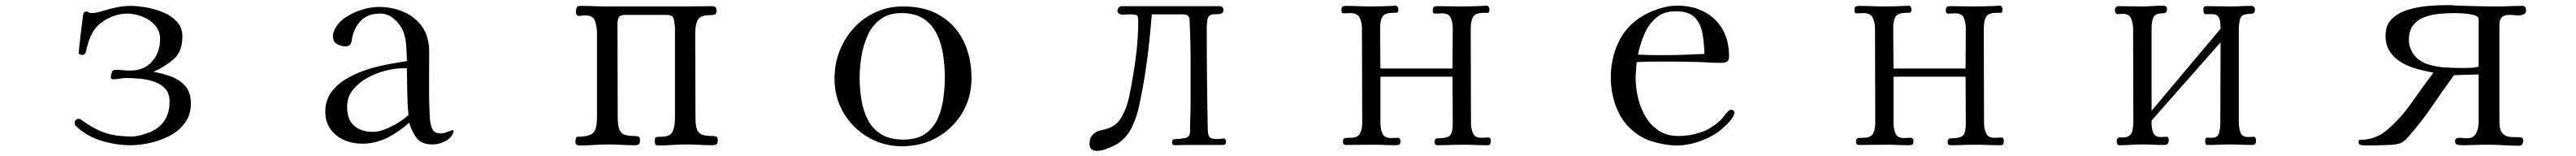

<svg xmlns="http://www.w3.org/2000/svg" viewBox="-20 -565 10040 608"><path d="M724 -161Q724 -117 701 -86Q678 -55 642 -36Q606 -17 565 -8Q524 1 488 1Q435 1 378.5 -15.5Q322 -32 281 -69Q278 -72 274.5 -75.5Q271 -79 271 -84Q271 -95 276.5 -98.5Q282 -102 288 -102Q291 -102 295.5 -99Q300 -96 302 -94Q335 -71 364 -57.5Q393 -44 424.5 -38.5Q456 -33 496 -33Q509 -33 531 -39Q553 -45 565 -50Q641 -83 641 -169Q641 -201 624 -219.5Q607 -238 580 -247Q553 -256 524 -258.5Q495 -261 471 -261Q459 -261 447 -258.5Q435 -256 423 -256Q419 -256 415.5 -257Q412 -258 412 -263Q412 -272 415.5 -282.5Q419 -293 430 -293Q444 -293 458.5 -291.5Q473 -290 488 -290Q542 -290 573 -325.5Q604 -361 604 -413Q604 -445 584 -467Q564 -489 534.5 -500.5Q505 -512 477 -512Q437 -512 398 -491.5Q359 -471 339 -435Q332 -422 327 -407.5Q322 -393 318 -378Q317 -374 316 -368Q315 -362 313 -358Q309 -351 300 -351Q296 -351 291.5 -353Q287 -355 287 -360Q287 -365 289.5 -388Q292 -411 295.5 -439Q299 -467 301.5 -488.5Q304 -510 305 -511Q307 -516 309 -518Q311 -520 317 -520Q322 -520 326 -517Q330 -514 334 -514Q347 -514 359 -516.5Q371 -519 382 -523Q409 -531 435.5 -536.5Q462 -542 490 -542Q516 -542 550.5 -536Q585 -530 617 -516.5Q649 -503 670 -480Q691 -457 691 -423Q691 -365 658 -335.5Q625 -306 578 -285Q614 -279 647.5 -266.5Q681 -254 702.5 -229.5Q724 -205 724 -161Z M1572 -117Q1568 -162 1567.5 -207.5Q1567 -253 1566 -299H1551Q1520 -299 1482.5 -289.5Q1445 -280 1411 -261Q1377 -242 1355 -214Q1333 -186 1333 -148Q1333 -100 1360 -75.5Q1387 -51 1434 -51Q1456 -51 1482 -61.5Q1508 -72 1532.5 -87Q1557 -102 1572 -117ZM1748 -53Q1748 -49 1747 -47Q1737 -25 1713.5 -13.5Q1690 -2 1666 -2Q1624 -2 1605 -26Q1586 -50 1575 -87Q1537 -52 1490.5 -28.5Q1444 -5 1391 -5Q1354 -5 1321 -19.5Q1288 -34 1268 -62Q1248 -90 1248 -130Q1248 -172 1269.5 -203Q1291 -234 1325.5 -255Q1360 -276 1398.5 -289.5Q1437 -303 1471 -310Q1494 -315 1518 -319Q1542 -323 1566 -327Q1566 -355 1563 -392Q1560 -429 1547 -453Q1535 -476 1512.5 -494Q1490 -512 1463 -512Q1417 -512 1390.5 -488Q1364 -464 1353 -420Q1352 -415 1351.5 -409.5Q1351 -404 1349 -399Q1348 -393 1341.5 -388.5Q1335 -384 1329 -384Q1310 -384 1294 -393Q1278 -402 1278 -423Q1278 -435 1282 -444Q1295 -475 1324.5 -495.5Q1354 -516 1390 -527Q1426 -538 1456 -538Q1510 -538 1555 -518Q1600 -498 1626.5 -459.5Q1653 -421 1653 -363Q1653 -298 1652.5 -232Q1652 -166 1656 -100Q1658 -78 1665.5 -61.5Q1673 -45 1699 -45Q1711 -45 1726 -51.5Q1741 -58 1745 -58Q1748 -58 1748 -53Z M2778 -19Q2778 -6 2772.5 -2.5Q2767 1 2755 1Q2730 1 2705 -0.5Q2680 -2 2655 -2Q2627 -2 2599.5 0Q2572 2 2545 2Q2537 2 2534.5 -2.5Q2532 -7 2532 -14Q2532 -29 2538 -30.5Q2544 -32 2556 -32Q2593 -32 2602 -52.5Q2611 -73 2611 -104V-456Q2610 -477 2606 -492Q2602 -507 2576 -507H2419Q2399 -507 2393 -498.5Q2387 -490 2387 -471Q2387 -380 2387.5 -288.5Q2388 -197 2388 -105Q2388 -67 2399.5 -51Q2411 -35 2451 -35Q2460 -35 2467.5 -33Q2475 -31 2475 -19Q2475 -6 2470 -2.5Q2465 1 2453 1Q2428 1 2402.5 -0.5Q2377 -2 2352 -2Q2323 -2 2294.5 0Q2266 2 2237 2Q2223 2 2223 -14Q2223 -17 2224.5 -24.5Q2226 -32 2231 -32Q2276 -32 2291.5 -46.5Q2307 -61 2307 -107V-437Q2307 -461 2299.5 -483Q2292 -505 2262 -505Q2255 -505 2249 -504Q2243 -503 2236 -503Q2230 -503 2227.5 -507.5Q2225 -512 2225 -517Q2225 -527 2227.5 -534.5Q2230 -542 2242 -542Q2267 -542 2292.5 -541Q2318 -540 2343 -540H2650Q2676 -540 2701.5 -540.5Q2727 -541 2753 -541Q2763 -541 2768 -537.5Q2773 -534 2773 -523Q2773 -510 2765.5 -508Q2758 -506 2748 -506Q2710 -506 2700 -487Q2690 -468 2690 -435Q2690 -353 2690.5 -270.5Q2691 -188 2691 -105Q2691 -66 2702.5 -50.5Q2714 -35 2754 -35Q2763 -35 2770.5 -33Q2778 -31 2778 -19Z M3663 -264Q3663 -307 3656.5 -351Q3650 -395 3632 -432Q3614 -469 3581 -491.5Q3548 -514 3494 -514Q3444 -514 3412 -490Q3380 -466 3362.5 -427.5Q3345 -389 3338 -345.5Q3331 -302 3331 -262Q3331 -218 3338 -175.5Q3345 -133 3363 -98Q3381 -63 3414.5 -42Q3448 -21 3502 -21Q3554 -21 3586 -43Q3618 -65 3634.5 -101Q3651 -137 3657 -179.5Q3663 -222 3663 -264ZM3767 -261Q3767 -185 3731 -125Q3695 -65 3634 -30Q3573 5 3497 5Q3424 5 3364 -30Q3304 -65 3268.5 -125Q3233 -185 3233 -259Q3233 -316 3253 -366.5Q3273 -417 3308.5 -456Q3344 -495 3393.5 -517.5Q3443 -540 3501 -540Q3586 -540 3645 -504.5Q3704 -469 3735.5 -406Q3767 -343 3767 -261Z M4759 -14Q4759 -4 4755 -2Q4751 0 4743 0H4602Q4592 0 4582.5 0.5Q4573 1 4563 1Q4556 1 4552.5 -0.5Q4549 -2 4549 -10Q4549 -18 4552.5 -20.5Q4556 -23 4563 -23Q4580 -23 4599.5 -27Q4619 -31 4619 -53Q4619 -82 4620 -110.5Q4621 -139 4621 -167V-315Q4621 -321 4621 -340.5Q4621 -360 4620.5 -385.5Q4620 -411 4619 -435.5Q4618 -460 4617.5 -477Q4617 -494 4616 -496Q4610 -509 4594 -509H4470Q4469 -498 4468 -486.5Q4467 -475 4466 -464Q4459 -383 4447.5 -302.5Q4436 -222 4418 -142Q4408 -100 4389 -63Q4370 -26 4332 -2Q4317 6 4295 14.5Q4273 23 4256 23Q4227 23 4227 -5Q4227 -27 4240 -40.5Q4253 -54 4274 -58Q4327 -67 4349.5 -104.5Q4372 -142 4382 -190Q4397 -263 4407 -337.5Q4417 -412 4417 -486Q4417 -503 4410.5 -506Q4404 -509 4389 -509Q4381 -509 4372 -508.5Q4363 -508 4354 -508Q4348 -508 4342 -511.5Q4336 -515 4336 -522Q4336 -529 4340.5 -535Q4345 -541 4352 -541H4732Q4749 -541 4749 -525Q4749 -515 4740 -512Q4731 -509 4720.5 -509.5Q4710 -510 4703 -508Q4689 -504 4686.5 -487Q4684 -470 4684 -458Q4684 -358 4685 -258.5Q4686 -159 4688 -59Q4689 -37 4695.5 -30Q4702 -23 4725 -23Q4731 -23 4737.5 -24Q4744 -25 4750 -25Q4755 -25 4757 -21.5Q4759 -18 4759 -14Z M5791 -16Q5791 -7 5788.5 -3Q5786 1 5777 1Q5753 1 5729.5 0Q5706 -1 5682 -1Q5657 -1 5633 0Q5609 1 5584 1Q5572 1 5572 -11Q5572 -26 5585 -26Q5622 -26 5632.5 -37.5Q5643 -49 5643 -85Q5643 -131 5642.5 -176Q5642 -221 5642 -266H5361V-85Q5361 -64 5368.5 -45.5Q5376 -27 5402 -27Q5409 -27 5415.5 -27.5Q5422 -28 5429 -28Q5434 -28 5436.5 -24Q5439 -20 5439 -15Q5439 -3 5434 -1Q5429 1 5419 1Q5397 1 5375 0Q5353 -1 5330 -1Q5305 -1 5279 -0.5Q5253 0 5227 0Q5215 0 5215 -12Q5215 -26 5223.5 -27Q5232 -28 5242 -28Q5272 -28 5281 -43.5Q5290 -59 5290 -87Q5290 -179 5289.5 -271Q5289 -363 5289 -454Q5289 -478 5280 -496Q5271 -514 5244 -514Q5238 -514 5231.5 -513.5Q5225 -513 5219 -513Q5212 -513 5210.5 -516.5Q5209 -520 5209 -525Q5209 -536 5213 -539Q5217 -542 5227 -542Q5250 -542 5274 -541Q5298 -540 5321 -540Q5343 -540 5365.5 -540.5Q5388 -541 5410 -542Q5412 -542 5414.5 -542.5Q5417 -543 5419 -543Q5425 -543 5428 -538.5Q5431 -534 5431 -529Q5431 -516 5424.5 -515.5Q5418 -515 5410 -515Q5379 -515 5369.5 -500.5Q5360 -486 5360 -457Q5360 -417 5360.5 -377.5Q5361 -338 5361 -298H5642Q5642 -337 5642.5 -376Q5643 -415 5643 -454Q5643 -476 5635.5 -494.5Q5628 -513 5602 -513Q5595 -513 5588.5 -512.5Q5582 -512 5575 -512Q5568 -512 5566.5 -515.5Q5565 -519 5565 -524Q5565 -535 5569 -538Q5573 -541 5583 -541Q5606 -541 5629 -540.5Q5652 -540 5674 -540Q5697 -540 5719.5 -540.5Q5742 -541 5764 -542Q5766 -543 5769 -543Q5772 -543 5774 -543Q5780 -543 5783 -538.5Q5786 -534 5786 -529Q5786 -515 5780 -515Q5774 -515 5764 -515Q5731 -515 5722 -499Q5713 -483 5713 -453Q5713 -362 5713.5 -269.5Q5714 -177 5714 -85Q5714 -65 5721.5 -46.5Q5729 -28 5754 -28Q5761 -28 5767.5 -28.5Q5774 -29 5781 -29Q5788 -29 5789.5 -25Q5791 -21 5791 -16Z M6624 -355Q6623 -396 6616.5 -434Q6610 -472 6587 -496.5Q6564 -521 6512 -521Q6465 -521 6435.5 -495.5Q6406 -470 6389.5 -431Q6373 -392 6365 -352Q6389 -351 6413.5 -350.5Q6438 -350 6462 -350Q6503 -350 6543.5 -351.5Q6584 -353 6624 -355ZM6741 -124Q6741 -120 6739 -118Q6736 -108 6724 -94Q6712 -80 6698 -67.5Q6684 -55 6675 -49Q6641 -26 6599 -12Q6557 2 6516 2Q6482 2 6439.5 -8.5Q6397 -19 6368 -38Q6311 -76 6285 -136Q6259 -196 6259 -262Q6259 -336 6288.5 -399.5Q6318 -463 6383 -503Q6412 -520 6448.5 -531.5Q6485 -543 6518 -543Q6578 -543 6623.5 -519Q6669 -495 6694.5 -451Q6720 -407 6720 -346Q6720 -330 6712.5 -325Q6705 -320 6690 -320Q6670 -320 6649.5 -321Q6629 -322 6609 -323Q6581 -324 6553 -324.5Q6525 -325 6496 -325Q6462 -325 6428 -325Q6394 -325 6360 -323Q6359 -307 6357.5 -291.5Q6356 -276 6356 -260Q6356 -222 6365.5 -182.5Q6375 -143 6395 -109.5Q6415 -76 6446.5 -55.5Q6478 -35 6522 -35Q6568 -35 6609 -49Q6650 -63 6684 -94Q6694 -103 6701 -113.5Q6708 -124 6718 -133Q6722 -137 6729 -137Q6741 -137 6741 -124Z M7791 -16Q7791 -7 7788.5 -3Q7786 1 7777 1Q7753 1 7729.5 0Q7706 -1 7682 -1Q7657 -1 7633 0Q7609 1 7584 1Q7572 1 7572 -11Q7572 -26 7585 -26Q7622 -26 7632.5 -37.5Q7643 -49 7643 -85Q7643 -131 7642.5 -176Q7642 -221 7642 -266H7361V-85Q7361 -64 7368.5 -45.5Q7376 -27 7402 -27Q7409 -27 7415.5 -27.5Q7422 -28 7429 -28Q7434 -28 7436.5 -24Q7439 -20 7439 -15Q7439 -3 7434 -1Q7429 1 7419 1Q7397 1 7375 0Q7353 -1 7330 -1Q7305 -1 7279 -0.5Q7253 0 7227 0Q7215 0 7215 -12Q7215 -26 7223.5 -27Q7232 -28 7242 -28Q7272 -28 7281 -43.5Q7290 -59 7290 -87Q7290 -179 7289.5 -271Q7289 -363 7289 -454Q7289 -478 7280 -496Q7271 -514 7244 -514Q7238 -514 7231.5 -513.5Q7225 -513 7219 -513Q7212 -513 7210.5 -516.5Q7209 -520 7209 -525Q7209 -536 7213 -539Q7217 -542 7227 -542Q7250 -542 7274 -541Q7298 -540 7321 -540Q7343 -540 7365.5 -540.5Q7388 -541 7410 -542Q7412 -542 7414.5 -542.5Q7417 -543 7419 -543Q7425 -543 7428 -538.5Q7431 -534 7431 -529Q7431 -516 7424.5 -515.5Q7418 -515 7410 -515Q7379 -515 7369.5 -500.5Q7360 -486 7360 -457Q7360 -417 7360.5 -377.5Q7361 -338 7361 -298H7642Q7642 -337 7642.5 -376Q7643 -415 7643 -454Q7643 -476 7635.5 -494.5Q7628 -513 7602 -513Q7595 -513 7588.5 -512.5Q7582 -512 7575 -512Q7568 -512 7566.5 -515.5Q7565 -519 7565 -524Q7565 -535 7569 -538Q7573 -541 7583 -541Q7606 -541 7629 -540.5Q7652 -540 7674 -540Q7697 -540 7719.5 -540.5Q7742 -541 7764 -542Q7766 -543 7769 -543Q7772 -543 7774 -543Q7780 -543 7783 -538.5Q7786 -534 7786 -529Q7786 -515 7780 -515Q7774 -515 7764 -515Q7731 -515 7722 -499Q7713 -483 7713 -453Q7713 -362 7713.5 -269.5Q7714 -177 7714 -85Q7714 -65 7721.5 -46.5Q7729 -28 7754 -28Q7761 -28 7767.5 -28.5Q7774 -29 7781 -29Q7788 -29 7789.5 -25Q7791 -21 7791 -16Z M8774 -17Q8774 -7 8770.5 -3.5Q8767 0 8757 0Q8736 0 8715.5 -1Q8695 -2 8675 -2Q8653 -2 8630.5 -1Q8608 0 8586 0Q8579 0 8577.5 -5Q8576 -10 8576 -15Q8576 -29 8584 -28.5Q8592 -28 8602 -28Q8625 -28 8630 -46.5Q8635 -65 8635 -83L8636 -400L8367 -95V-82Q8367 -65 8373.5 -48Q8380 -31 8402 -31Q8408 -31 8413.5 -31.5Q8419 -32 8426 -32Q8431 -32 8432.5 -27.5Q8434 -23 8434 -18Q8434 0 8417 0Q8395 0 8374 -1Q8353 -2 8331 -2Q8309 -2 8286.5 -0.5Q8264 1 8242 1Q8235 1 8233 -4Q8231 -9 8231 -14Q8231 -27 8238.5 -28.5Q8246 -30 8257 -29.5Q8268 -29 8277 -34Q8290 -42 8293 -58Q8296 -74 8296 -87Q8296 -179 8295.5 -270.5Q8295 -362 8295 -453Q8295 -473 8287.5 -492Q8280 -511 8256 -511Q8250 -511 8245 -510.5Q8240 -510 8235 -510Q8229 -510 8226.5 -515.5Q8224 -521 8224 -525Q8224 -541 8239 -541Q8262 -541 8285.5 -540.5Q8309 -540 8332 -540Q8352 -540 8371.5 -541.5Q8391 -543 8410 -543Q8418 -543 8422.5 -540.5Q8427 -538 8427 -530Q8427 -520 8423 -516.5Q8419 -513 8409 -513Q8380 -513 8373.5 -495.5Q8367 -478 8367 -454V-133L8636 -453Q8636 -465 8634.5 -478.5Q8633 -492 8626.5 -501Q8620 -510 8603 -510Q8591 -510 8580 -509.5Q8569 -509 8569 -525Q8569 -534 8570.5 -537.5Q8572 -541 8582 -541Q8607 -541 8632 -540.5Q8657 -540 8682 -540Q8700 -540 8718 -541Q8736 -542 8754 -542Q8770 -542 8770 -528Q8770 -512 8756.5 -511.5Q8743 -511 8732 -509Q8714 -505 8710.5 -485Q8707 -465 8707 -451V-88Q8707 -69 8713 -50Q8719 -31 8743 -31Q8748 -31 8754 -31.5Q8760 -32 8766 -32Q8771 -32 8772.5 -27Q8774 -22 8774 -17Z M9642 -491Q9642 -499 9629.5 -504Q9617 -509 9600 -511Q9583 -513 9568 -513.5Q9553 -514 9547 -514Q9519 -514 9488 -511Q9457 -508 9430 -498Q9403 -488 9386.5 -466.5Q9370 -445 9370 -408Q9370 -392 9376 -377Q9382 -362 9391 -350Q9411 -325 9444 -314.5Q9477 -304 9513 -302Q9549 -300 9578 -300Q9594 -300 9610 -300.5Q9626 -301 9642 -305ZM9827 -525Q9827 -513 9817.5 -509Q9808 -505 9798 -505Q9789 -505 9780 -506Q9771 -507 9762 -507Q9723 -507 9723 -471V-89Q9723 -61 9732.5 -48.5Q9742 -36 9756 -33Q9770 -30 9783.5 -30.5Q9797 -31 9806.5 -29.5Q9816 -28 9816 -17Q9816 -10 9812.5 -3.5Q9809 3 9801 3Q9770 3 9738.5 1Q9707 -1 9676 -1Q9651 -1 9626 0Q9601 1 9576 1Q9567 1 9558.5 -1Q9550 -3 9550 -15Q9550 -22 9555 -25Q9560 -28 9566 -28Q9574 -28 9581 -27Q9588 -26 9595 -26Q9621 -26 9631 -43.5Q9641 -61 9642 -84V-275L9546 -272Q9502 -212 9459.5 -149.5Q9417 -87 9367 -31Q9349 -10 9333 -5.5Q9317 -1 9291 0Q9268 1 9244.5 1.5Q9221 2 9198 2Q9191 2 9182.5 0Q9174 -2 9174 -10Q9174 -17 9177 -20Q9236 -19 9281 -55Q9336 -101 9379.5 -163Q9423 -225 9466 -282Q9436 -287 9403 -296Q9370 -305 9342 -321Q9314 -337 9296.5 -363Q9279 -389 9279 -426Q9279 -467 9303.5 -491Q9328 -515 9365.5 -526.5Q9403 -538 9442.5 -541.5Q9482 -545 9512 -545Q9520 -545 9527.5 -545Q9535 -545 9543 -544Q9587 -542 9630.5 -541Q9674 -540 9717 -540Q9740 -540 9763.5 -541Q9787 -542 9811 -542Q9827 -542 9827 -525Z"/></svg>

Font: Kaisei Opti
Style: Regular
Weight: 400
Designer: Font-Kai, 金井和夫
Foundry: KAZUO KANAI
Version: Version 5.003